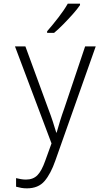

<svg xmlns="http://www.w3.org/2000/svg" viewBox="-20 -786 603 1051"><path d="M127 245Q111 245 96.5 242.5Q82 240 68 236V189Q80 192 94 194.5Q108 197 122 197Q161 197 184.5 173.5Q208 150 228 93L262 -1L62 -532H119L244 -191Q259 -152 269 -121Q279 -90 288 -60H290Q299 -92 309 -124.5Q319 -157 332 -193L446 -532H504L283 93Q258 165 224 205Q190 245 127 245ZM238 -615Q267 -648 299.5 -690Q332 -732 351 -766H418V-758Q403 -736 378.5 -708.5Q354 -681 327 -653.5Q300 -626 276 -606H238Z"/></svg>

Font: Noto Sans Mono SemiCondensed Light
Style: Regular
Weight: 300
Width: 4
Designer: Monotype Design Team
Foundry: Monotype Imaging Inc.
Version: Version 2.014; ttfautohint (v1.8.4.7-5d5b)